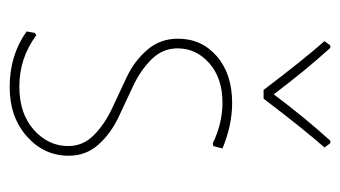

<svg xmlns="http://www.w3.org/2000/svg" viewBox="-173 -525 703 397"><g transform="rotate(90 178.5 -326.5)"><path d="M276 -658 285 -646Q247 -603 184 -520H166Q103 -603 65 -646L74 -658H79Q127 -605 175 -541Q223 -605 271 -658ZM193 -455Q239 -455 287 -435L282 -416L276 -415Q235 -435 192 -435Q142 -435 111 -408Q80 -381 80 -342Q80 -311 103 -288Q126 -265 158.5 -250Q191 -235 223.5 -219.5Q256 -204 279 -178.5Q302 -153 302 -117Q302 -66 262 -30.5Q222 5 160 5Q94 5 45 -30L48 -47L53 -50Q100 -15 159 -15Q215 -15 248.5 -45Q282 -75 282 -116Q282 -147 259 -169.5Q236 -192 203.5 -207Q171 -222 138.5 -237.5Q106 -253 83 -279.5Q60 -306 60 -343Q60 -392 96.5 -423.5Q133 -455 193 -455Z"/></g></svg>

Font: Alegreya Sans SC Thin
Style: Regular
Weight: 100
Designer: Juan Pablo del Peral
Foundry: Huerta Tipografica
Version: Version 2.007